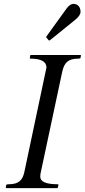

<svg xmlns="http://www.w3.org/2000/svg" viewBox="-20 -972 438 992"><path d="M359 -952C347.7 -952 336 -944 324 -928L220 -784C218.7 -782.7 218 -781.7 218 -781C218 -780.3 218.7 -779.3 220 -778L231 -764C231.7 -763.3 232.7 -763 234 -763C235.3 -763 236.7 -763.3 238 -764L369 -870C387 -884.7 396 -898.3 396 -911C396 -935.2 382.6 -952 359 -952ZM188 -59C188 -67 188.7 -73.3 190 -78L301 -599C311.4 -648.6 331.9 -669 385 -669C391.7 -669 395.3 -670.3 396 -673L398 -685C398.7 -687 398 -688 396 -688H141C138.3 -688.7 136.7 -687.7 136 -685L134 -673C134 -670.3 135 -669 137 -669C192.3 -669 220 -653.7 220 -623C220 -622.1 182.3 -444.1 107 -89C97.8 -39.3 76 -20 24 -20C17.3 -20 13.3 -18.7 12 -16L10 -4C10 -1.3 11 0 13 0H275C277 0 278.3 -1.3 279 -4L282 -16C282 -18.7 281 -20 279 -20C218.3 -20 188 -33 188 -59Z"/></svg>

Font: fbb
Style: Italic
Weight: 400
Italic angle: -12°
Designer: David J. Perry, Michael Sharpe
Version: Version 0.991